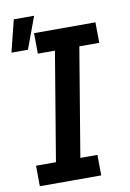

<svg xmlns="http://www.w3.org/2000/svg" viewBox="-91 -874 632 930"><g transform="rotate(-10 225.0 -409.0)"><path d="M28 0 27 -101H125L214 -634H130L129 -735H431L432 -634H334L245 -101H329L330 0ZM5 -661 44 -818H144L86 -661Z"/></g></svg>

Font: Iosevka Etoile
Style: Bold Italic
Weight: 700
Italic angle: -9°
Designer: Belleve Invis
Foundry: Belleve Invis
Version: Version 28.1.0; ttfautohint (v1.8.4)